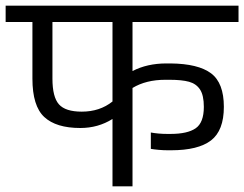

<svg xmlns="http://www.w3.org/2000/svg" viewBox="-30 -661 866 681"><path d="M440 -583V-409Q492 -436 560 -436H575Q673 -435 718.5 -401Q764 -367 764 -282Q764 -198 718.5 -163Q673 -128 577 -128H565Q550 -128 533 -129.5Q516 -131 505 -133V-191Q533 -186 563 -186H575Q635 -186 664 -206Q693 -226 693 -282Q693 -323 679.5 -343.5Q666 -364 640.5 -371Q615 -378 572 -378H556Q488 -378 440 -349V0H369V-239Q318 -207 255 -207Q169 -207 127 -246Q85 -285 85 -382V-583H-10V-641H816V-583ZM369 -301V-583H156V-382Q156 -317 179 -291Q202 -265 260 -265Q324 -265 369 -301Z"/></svg>

Font: Biryani Light
Style: Regular
Weight: 300
Designer: Dan Reynolds and Mathieu Réguer
Foundry: Dan Reynolds and Mathieu Réguer
Version: Version 1.004; ttfautohint (v1.1) -l 5 -r 5 -G 72 -x 0 -D la